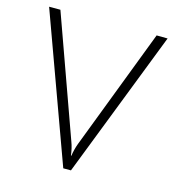

<svg xmlns="http://www.w3.org/2000/svg" viewBox="-105 -792 814 882"><g transform="rotate(15 302.0 -350.5)"><path d="M20.5 -700.2H74.2L279.8 -127.4Q290 -100.6 294.4 -65.4H296.4Q300.8 -96.2 312 -126.5L313 -128.9L531.7 -700.7L584 -700.2L312 0H275.4Z"/></g></svg>

Font: DavidDev Light
Style: Regular
Weight: 300
Designer: David.dev
Foundry: David.dev
Version: Version 1.001;FEAKit 1.0